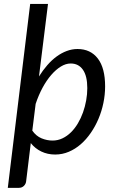

<svg xmlns="http://www.w3.org/2000/svg" viewBox="-20 -756 562 948"><path d="M18.5 171.5 129 -736.5H217L172.5 -378.5Q191.5 -409 213.5 -434.2Q235.5 -459.5 259.5 -477Q283.5 -494.5 309.5 -504.2Q335.5 -514 362.5 -514Q427 -514 463 -467Q499 -420 499 -329.5Q499 -288.5 490.5 -247.5Q482 -206.5 466.2 -169.2Q450.5 -132 428.2 -99.8Q406 -67.5 378.8 -43.8Q351.5 -20 319.5 -6.5Q287.5 7 252.5 7Q215 7 184.2 -7.8Q153.5 -22.5 132 -49.5L109 139.5Q107.5 152.5 97.8 162Q88 171.5 73 171.5ZM329 -442.5Q305 -442.5 280.5 -427.5Q256 -412.5 233 -386Q210 -359.5 190.2 -323Q170.5 -286.5 156 -243L139.5 -111Q158.5 -84 185.2 -73Q212 -62 239.5 -62Q265.5 -62 288.5 -73Q311.5 -84 330.5 -102.8Q349.5 -121.5 364.5 -146.8Q379.5 -172 389.8 -200.8Q400 -229.5 405.5 -260.2Q411 -291 411 -321Q411 -380.5 389.5 -411.5Q368 -442.5 329 -442.5Z"/></svg>

Font: LatoHex
Style: Italic
Weight: 400
Italic angle: -7°
Designer: Lukasz Dziedzic
Foundry: tyPoland Lukasz Dziedzic
Version: Version 1.104; Western+Polish opensource